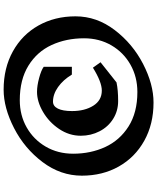

<svg xmlns="http://www.w3.org/2000/svg" viewBox="76 -922 866 1058"><g transform="rotate(-90 509.0 -393.0)"><path d="M948 -410Q948 -293 872.5 -194Q797 -95 685.5 -37.5Q574 20 473 20Q354 20 262.5 -31Q171 -82 120.5 -171.5Q70 -261 70 -375Q70 -492 145 -591.5Q220 -691 332 -748.5Q444 -806 544 -806Q663 -806 755 -755Q847 -704 897.5 -614Q948 -524 948 -410ZM191 -423Q191 -326 228 -246Q265 -166 341.5 -117.5Q418 -69 531 -69Q614 -69 681.5 -107Q749 -145 788 -212Q827 -279 827 -363Q827 -461 790 -541.5Q753 -622 676 -669.5Q599 -717 486 -717Q403 -717 336 -679Q269 -641 230 -574Q191 -507 191 -423ZM670 -585V-430H627Q598 -478 558.5 -506Q519 -534 478 -534Q453 -534 439.5 -507Q426 -480 426 -429Q426 -359 455.5 -312Q485 -265 539 -265Q586 -265 665 -314L695 -272L584 -184Q542 -175 481 -175Q427 -175 383 -202.5Q339 -230 314.5 -277.5Q290 -325 290 -381Q290 -445 327.5 -500.5Q365 -556 421.5 -589Q478 -622 532 -622Q565 -622 608 -610.5Q651 -599 670 -585Z"/></g></svg>

Font: Inknut Antiqua Medium
Style: Regular
Weight: 500
Designer: Claus Eggers Sørensen
Foundry: Claus Eggers Sørensen
Version: Version 1.003; ttfautohint (v1.8.2) -l 8 -r 50 -G 200 -x 14 